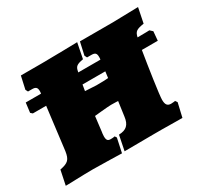

<svg xmlns="http://www.w3.org/2000/svg" viewBox="-125 -665 879 825"><g transform="rotate(-30 315.0 -252.0)"><path d="M640 -339 644 -384 631 -396C631 -396 607 -395 572 -395C578 -422 587 -427 624 -433L639 -507C639 -507 560 -505 513 -504H349L335 -441L341 -429H362C380 -429 387 -424 387 -405C387 -401 387 -397 386 -392C375 -392 364 -392 353 -392H276L277 -396C281 -419 289 -425 322 -431L337 -507C337 -507 213 -504 162 -504H56L42 -441L48 -429H68C85 -429 93 -424 93 -406C93 -403 93 -398 92 -393H16L10 -345L19 -337H85L59 -127C53 -87 42 -77 1 -69L-14 3C-14 4 72 0 122 0C156 0 265 3 265 3L280 -67L274 -76C274 -76 269 -74 254 -74C240 -74 234 -79 234 -99C235 -105 234 -110 236 -119L245 -194C245 -194 313 -201 328 -201C346 -201 363 -200 363 -200L353 -128C348 -90 331 -74 294 -73L279 1L425 0H467C523 1 566 1 566 1L582 -68C580 -72 577 -74 575 -78C575 -78 567 -76 555 -76C537 -76 529 -85 529 -110C529 -133 548 -260 561 -339ZM375 -307C365 -306 352 -305 316 -305L261 -308L266 -338H331H379Z"/></g></svg>

Font: Alegreya SC Black
Style: Italic
Weight: 900
Italic angle: -7°
Designer: Juan Pablo del Peral
Foundry: Huerta Tipografica
Version: Version 2.007;PS 002.007;hotconv 1.0.88;makeotf.lib2.5.64775